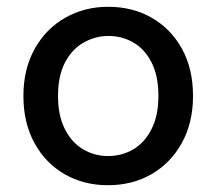

<svg xmlns="http://www.w3.org/2000/svg" viewBox="-20 -534 638 566"><path d="M298 12Q227 12 170.5 -20.5Q114 -53 81.5 -112.5Q49 -172 49 -251Q49 -330 82 -389.5Q115 -449 172 -481.5Q229 -514 299 -514Q371 -514 427.5 -481.5Q484 -449 516.5 -390Q549 -331 549 -251Q549 -172 516 -112.5Q483 -53 426.5 -20.5Q370 12 298 12ZM298 -74Q339 -74 372.5 -93.5Q406 -113 426.5 -153Q447 -193 447 -251Q447 -310 427 -349.5Q407 -389 373.5 -408.5Q340 -428 300 -428Q261 -428 226.5 -408.5Q192 -389 171.5 -349.5Q151 -310 151 -251Q151 -193 171.5 -153Q192 -113 225.5 -93.5Q259 -74 298 -74Z"/></svg>

Font: DM Sans 16pt Medium
Style: Regular
Weight: 500
Version: Version 4.004;gftools[0.9.30]